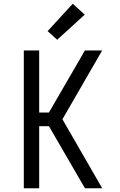

<svg xmlns="http://www.w3.org/2000/svg" viewBox="-20 -1004 640 1024"><path d="M107 0V-735H189V-404H241L433 -735H525L313 -368L525 0H433L241 -331H189V0ZM285 -792 234 -838 368 -984 432 -926Z"/></svg>

Font: Iosevka Custom Extended
Style: Regular
Weight: 400
Width: 7
Monospace: yes
Designer: Belleve Invis
Foundry: Belleve Invis
Version: Version 11.2.4; ttfautohint (v1.8.4)